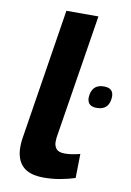

<svg xmlns="http://www.w3.org/2000/svg" viewBox="-85 -793 582 856"><g transform="rotate(10 206.0 -365.0)"><path d="M145 -740H290L203 -194Q201 -185 200 -175.5Q199 -166 199 -156Q199 -138 209.5 -125Q220 -112 248 -112Q264 -112 280 -114.5Q296 -117 317 -122L315 -13Q284 -3 248 3.5Q212 10 174 10Q109 10 78.5 -20Q48 -50 48 -107Q48 -123 50 -139.5Q52 -156 55 -171ZM310 -376Q311 -405 325.5 -421Q340 -437 369 -437Q412 -437 412 -398Q410 -337 353 -337Q310 -337 310 -376Z"/></g></svg>

Font: Georama Extended SemiBold
Style: Italic
Weight: 600
Width: 7
Italic angle: -9°
Designer: Jean-Baptiste Levee
Foundry: Production Type
Version: Version 1.000